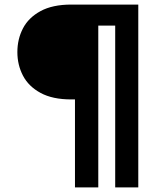

<svg xmlns="http://www.w3.org/2000/svg" viewBox="-20 -720 693 840"><path d="M308 100V-285H292Q210 -285 157.5 -313.5Q105 -342 80.5 -389Q56 -436 56 -492Q56 -549 80.5 -596Q105 -643 157.5 -671.5Q210 -700 292 -700H585V100H484V-608H410V100Z"/></svg>

Font: Host Grotesk Light SemiBold
Style: Regular
Weight: 600
Version: Version 1.003